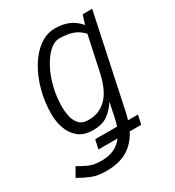

<svg xmlns="http://www.w3.org/2000/svg" viewBox="-179 -619 832 914"><g transform="rotate(-30 236.5 -162.5)"><path d="M-7 148 21 99Q48 116 75 127.5Q102 139 143 139Q220 139 260 85H155L166 35H286Q293 15 297 -5L314 -86Q287 -45 257 -26Q227 -7 181 -7Q130 -7 100.5 -31.5Q71 -56 58 -93.5Q45 -131 45 -170Q45 -239 62 -301.5Q79 -364 109 -413Q139 -462 178.5 -490Q218 -518 262 -518Q305 -518 337.5 -504.5Q370 -491 396 -460L412 -510H464L356 -1Q354 8 351.5 17Q349 26 346 35H401L390 85H327Q299 139 253 166Q207 193 137 193Q91 193 58.5 180Q26 167 -7 148ZM106 -176Q106 -152 111.5 -125Q117 -98 134 -79Q151 -60 187 -60Q246 -60 286 -101Q326 -142 345 -232L385 -419Q360 -445 330 -455.5Q300 -466 257 -466Q229 -466 202.5 -441.5Q176 -417 154 -376Q132 -335 119 -283Q106 -231 106 -176Z"/></g></svg>

Font: Radio Canada Condensed Light
Style: Italic
Weight: 300
Width: 3
Italic angle: -12°
Designer: Charles Daoud, Etienne Aubert Bonn, Alexandre Saumier Demers, Jacques Le Bailly
Foundry: Radio-Canada
Version: Version 2.104; ttfautohint (v1.8.4.7-5d5b);gftools[0.9.28.de